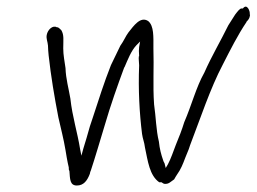

<svg xmlns="http://www.w3.org/2000/svg" viewBox="-20 -551 791 592"><path d="M124 -443C122 -431 127 -423 128 -410V-409C128 -401 129 -391 130 -380C137 -316 148 -251 160 -189C168 -153 176 -124 182 -88L186 -64C188 -53 190 -43 192 -35C192 -29 192 -27 194 -24C196 1 195 21 217 21C238 21 249 6 257 -15C258 -17 257 -19 260 -25C273 -64 289 -119 303 -165C321 -227 342 -286 363 -343L364 -344C374 -367 384 -394 401 -412L412 -423L409 -406C408 -398 408 -391 409 -378L408 -377C407 -368 409 -359 409 -350V-349C406 -274 410 -202 418 -138C420 -123 425 -113 427 -96C436 -54 441 -10 471 11H478C482 14 485 16 489 16C501 16 504 11 517 2C520 -3 523 -9 526 -13C537 -28 544 -45 551 -64L562 -91L566 -103C598 -186 628 -278 667 -352C690 -397 713 -443 740 -483V-484C745 -489 749 -494 750 -500L751 -505L750 -507C752 -515 742 -542 729 -525H725C719 -525 712 -515 705 -506C699 -496 692 -485 684 -473C661 -426 632 -377 610 -327C585 -283 571 -227 548 -174C541 -151 532 -128 522 -104C514 -83 507 -62 498 -45L491 -33L488 -45C488 -48 484 -52 483 -57C477 -74 472 -93 470 -114C461 -151 461 -189 455 -230V-231C451 -285 455 -346 453 -402C453 -438 455 -471 437 -486C413 -502 392 -471 376 -451C367 -439 362 -425 351 -410C342 -391 333 -373 322 -350C301 -297 284 -243 265 -185L257 -161C250 -137 244 -114 237 -93L231 -71L227 -91C219 -142 203 -191 197 -247C192 -277 183 -308 182 -341C179 -363 175 -381 175 -402C175 -428 178 -443 169 -458C166 -461 160 -467 157 -467H155C143 -474 127 -460 124 -443ZM437 -486H438ZM562 -91Z"/></svg>

Font: Scribbler
Style: LtIta
Weight: 300
Designer: Mew Too
Foundry: Cannot Into Space Fonts
Version: Version 1.001